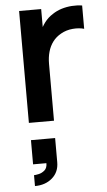

<svg xmlns="http://www.w3.org/2000/svg" viewBox="-58 -580 515 923"><g transform="rotate(-5 199.5 -119.0)"><path d="M191.2 0H70V-540H176.5V-408.5L163.5 -425.5Q173.7 -452.5 190.4 -474.8Q207.2 -497.2 230.5 -511.7Q250.4 -525.2 274.6 -532.8Q298.8 -540.2 324.3 -542Q349.8 -543.8 374.2 -540V-427.5Q349.8 -434.6 318.8 -431.9Q287.8 -429.2 262.3 -414.7Q237.6 -401.1 221.9 -380.1Q206.2 -359.2 198.7 -332.4Q191.2 -305.7 191.2 -274.3ZM72.7 305V252.5Q80.2 252.5 95.7 249.2Q111.2 245.8 124.2 234.6Q137.2 223.4 137 200.2H72.7V83.5H189.3V200.2Q189.3 247.8 156.2 276.4Q123.2 305 72.7 305Z"/></g></svg>

Font: Manrope Variable Light
Style: Regular
Weight: 200
Designer: Mikhail Sharanda
Foundry: Mikhail Sharanda
Version: Version 4.505